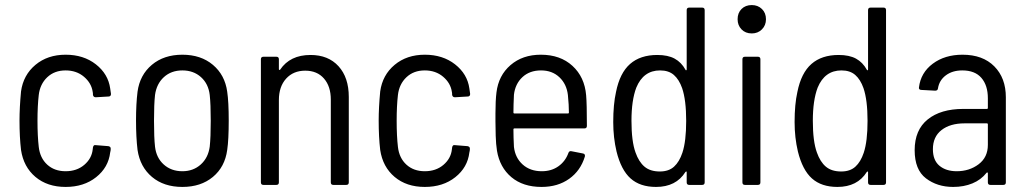

<svg xmlns="http://www.w3.org/2000/svg" viewBox="-20 -730 4050 758"><path d="M63 -138Q57 -189 57 -254Q57 -305 63 -369Q72 -434 120 -474Q168 -514 239 -514Q310 -514 358.5 -476Q407 -438 415 -381L418 -360V-358Q418 -354 415.5 -351.5Q413 -349 409 -349L358 -346Q349 -346 347 -355Q347 -364 346 -367Q341 -402 311.5 -427Q282 -452 239 -452Q195 -452 166.5 -425Q138 -398 133 -355Q128 -312 128 -253Q128 -193 133 -150Q138 -106 166.5 -80Q195 -54 239 -54Q283 -54 312.5 -79Q342 -104 346 -140L347 -148Q349 -159 358 -157L408 -153Q417 -151 417 -144V-140Q417 -136 415 -128Q408 -69 359.5 -30.5Q311 8 239 8Q167 8 120 -31.5Q73 -71 63 -138Z M523 -138Q517 -188 517 -254Q517 -320 523 -368Q532 -434 579.5 -474Q627 -514 700 -514Q773 -514 820.5 -474Q868 -434 877 -368Q883 -328 883 -254Q883 -178 877 -138Q868 -71 820.5 -31.5Q773 8 700 8Q627 8 580 -31.5Q533 -71 523 -138ZM808 -151Q812 -188 812 -253Q812 -319 808 -355Q803 -399 773.5 -425.5Q744 -452 700 -452Q656 -452 627 -425.5Q598 -399 592 -355Q588 -319 588 -253Q588 -187 592 -151Q597 -107 626.5 -80.5Q656 -54 700 -54Q743 -54 772.5 -80.5Q802 -107 808 -151Z M1357 -347V-10Q1357 0 1347 0H1296Q1286 0 1286 -10V-337Q1286 -389 1259 -420Q1232 -451 1185 -451Q1138 -451 1109.5 -419.5Q1081 -388 1081 -335V-10Q1081 0 1071 0H1020Q1010 0 1010 -10V-496Q1010 -506 1020 -506H1071Q1081 -506 1081 -496V-457Q1081 -455 1082.5 -454Q1084 -453 1086 -455Q1125 -513 1206 -513Q1276 -513 1316.5 -468.5Q1357 -424 1357 -347Z M1481 -138Q1475 -189 1475 -254Q1475 -305 1481 -369Q1490 -434 1538 -474Q1586 -514 1657 -514Q1728 -514 1776.5 -476Q1825 -438 1833 -381L1836 -360V-358Q1836 -354 1833.5 -351.5Q1831 -349 1827 -349L1776 -346Q1767 -346 1765 -355Q1765 -364 1764 -367Q1759 -402 1729.5 -427Q1700 -452 1657 -452Q1613 -452 1584.5 -425Q1556 -398 1551 -355Q1546 -312 1546 -253Q1546 -193 1551 -150Q1556 -106 1584.5 -80Q1613 -54 1657 -54Q1701 -54 1730.5 -79Q1760 -104 1764 -140L1765 -148Q1767 -159 1776 -157L1826 -153Q1835 -151 1835 -144V-140Q1835 -136 1833 -128Q1826 -69 1777.5 -30.5Q1729 8 1657 8Q1585 8 1538 -31.5Q1491 -71 1481 -138Z M2224 -126Q2227 -135 2236 -133L2282 -124Q2287 -123 2288.5 -119.5Q2290 -116 2289 -112Q2272 -56 2227 -24Q2182 8 2118 8Q2045 8 1999 -30.5Q1953 -69 1942 -135Q1938 -160 1937 -194Q1936 -228 1936 -250.5Q1936 -273 1936 -282Q1936 -333 1940 -365Q1948 -432 1995.5 -473Q2043 -514 2115 -514Q2192 -514 2240 -470Q2288 -426 2294 -354Q2297 -321 2297 -233Q2297 -223 2287 -223H2011Q2007 -223 2007 -219Q2007 -188 2009 -150Q2014 -107 2043.5 -80.5Q2073 -54 2119 -54Q2157 -54 2184.5 -73.5Q2212 -93 2224 -126ZM2009 -356Q2007 -314 2007 -286Q2007 -282 2011 -282H2222Q2226 -282 2226 -286Q2226 -315 2222 -355Q2217 -398 2188.5 -425Q2160 -452 2116 -452Q2071 -452 2042.5 -425.5Q2014 -399 2009 -356Z M2701 -700H2752Q2762 -700 2762 -690V-10Q2762 0 2752 0H2701Q2691 0 2691 -10V-50Q2691 -53 2689.5 -53Q2688 -53 2686 -51Q2649 8 2570 8Q2507 8 2469.5 -25.5Q2432 -59 2414 -132Q2401 -187 2401 -248Q2401 -318 2412 -367Q2427 -442 2467.5 -477.5Q2508 -513 2575 -513Q2617 -513 2643.5 -498.5Q2670 -484 2686 -455Q2687 -452 2689 -452.5Q2691 -453 2691 -456V-690Q2691 -700 2701 -700ZM2689 -253Q2689 -335 2673 -382Q2661 -416 2640.5 -434Q2620 -452 2586 -452Q2520 -452 2492 -384Q2473 -334 2473 -253Q2473 -172 2489 -128Q2502 -91 2524.5 -72Q2547 -53 2585 -53Q2620 -53 2641 -72Q2662 -91 2674 -127Q2689 -172 2689 -253Z M2892 -654Q2892 -679 2907.5 -694.5Q2923 -710 2948 -710Q2972 -710 2988 -694.5Q3004 -679 3004 -654Q3004 -630 2988 -614Q2972 -598 2948 -598Q2923 -598 2907.5 -614Q2892 -630 2892 -654ZM2911 -10V-496Q2911 -506 2921 -506H2972Q2982 -506 2982 -496V-10Q2982 0 2972 0H2921Q2911 0 2911 -10Z M3417 -700H3468Q3478 -700 3478 -690V-10Q3478 0 3468 0H3417Q3407 0 3407 -10V-50Q3407 -53 3405.5 -53Q3404 -53 3402 -51Q3365 8 3286 8Q3223 8 3185.5 -25.5Q3148 -59 3130 -132Q3117 -187 3117 -248Q3117 -318 3128 -367Q3143 -442 3183.5 -477.5Q3224 -513 3291 -513Q3333 -513 3359.5 -498.5Q3386 -484 3402 -455Q3403 -452 3405 -452.5Q3407 -453 3407 -456V-690Q3407 -700 3417 -700ZM3405 -253Q3405 -335 3389 -382Q3377 -416 3356.5 -434Q3336 -452 3302 -452Q3236 -452 3208 -384Q3189 -334 3189 -253Q3189 -172 3205 -128Q3218 -91 3240.5 -72Q3263 -53 3301 -53Q3336 -53 3357 -72Q3378 -91 3390 -127Q3405 -172 3405 -253Z M3951 -346V-10Q3951 0 3941 0H3890Q3880 0 3880 -10V-46Q3880 -48 3878.5 -49Q3877 -50 3875 -48Q3853 -20 3819 -6Q3785 8 3743 8Q3680 8 3635.5 -26Q3591 -60 3591 -137Q3591 -217 3642.5 -258.5Q3694 -300 3783 -300H3876Q3880 -300 3880 -304V-342Q3880 -393 3854.5 -422.5Q3829 -452 3779 -452Q3740 -452 3714 -432.5Q3688 -413 3683 -381Q3682 -372 3672 -372L3617 -375Q3612 -375 3609.5 -378Q3607 -381 3608 -385Q3615 -443 3662.5 -478.5Q3710 -514 3780 -514Q3860 -514 3905.5 -468Q3951 -422 3951 -346ZM3880 -158V-239Q3880 -243 3876 -243H3788Q3731 -243 3697 -216.5Q3663 -190 3663 -141Q3663 -97 3689 -75.5Q3715 -54 3757 -54Q3807 -54 3843.5 -81.5Q3880 -109 3880 -158Z"/></svg>

Font: Barlow Semi Condensed
Style: Regular
Weight: 400
Width: 4
Designer: Jeremy Tribby
Foundry: Tribby Type
Version: Version 1.408;December 10, 2018;FontCreator 11.5.0.2430 64-b